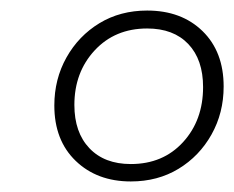

<svg xmlns="http://www.w3.org/2000/svg" viewBox="-20 -710 444 364"><path d="M228 -366Q164 -366 123.5 -405Q83 -444 83 -510Q83 -560 106 -601Q129 -642 168.5 -666Q208 -690 259 -690Q324 -690 364 -651Q404 -612 404 -546Q404 -496 381 -455Q358 -414 318.5 -390Q279 -366 228 -366ZM259 -656Q198 -656 159.5 -614.5Q121 -573 121 -511Q121 -459 149.5 -429Q178 -399 228 -399Q289 -399 327 -440.5Q365 -482 365 -545Q365 -597 337 -626.5Q309 -656 259 -656Z"/></svg>

Font: Inria Serif
Style: Italic
Weight: 400
Italic angle: -10°
Designer: Black Foundry Team
Foundry: Black Foundry
Version: Version 1.000; ttfautohint (v1.8.3)